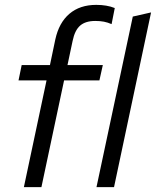

<svg xmlns="http://www.w3.org/2000/svg" viewBox="-20 -768 640 788"><path d="M78 0 171 -438H56L69 -501H185L207 -606Q222 -675 265 -711.5Q308 -748 375 -748Q419 -748 451 -735L438 -669Q422 -676 406.5 -679Q391 -682 371 -682Q331 -682 309 -663Q287 -644 278 -600L257 -501H402L388 -438H243L150 0ZM376 0 525 -700 600 -717 448 0Z"/></svg>

Font: Red Hat Display
Style: Italic
Weight: 400
Italic angle: -12°
Designer: Pentagram, MCKL
Foundry: Pentagram, MCKL
Version: Version 1.023; ttfautohint (v1.8.3)